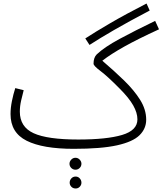

<svg xmlns="http://www.w3.org/2000/svg" viewBox="-20 -827 926 1094"><path d="M490 -571 466 -608Q521 -644 607.5 -694.5Q694 -745 815 -807L833 -767Q713 -704 630 -656Q547 -608 490 -571ZM400 21Q224 21 132 -25Q40 -71 40 -177Q40 -212 48 -251.5Q56 -291 67 -325L115 -313Q108 -287 100.5 -254.5Q93 -222 93 -191Q93 -104 171.5 -68Q250 -32 426 -32Q588 -32 675.5 -58Q763 -84 763 -147Q763 -184 739 -226.5Q715 -269 662 -322Q593 -392 553 -422Q513 -452 513 -464Q513 -499 531 -517Q574 -558 661 -605Q748 -652 864 -708L886 -660Q766 -605 689 -562Q612 -519 563 -481Q631 -423 687.5 -368Q744 -313 778.5 -258Q813 -203 813 -145Q813 -94 775 -56.5Q737 -19 647 1Q557 21 400 21ZM410 140Q396 140 386 130Q376 120 376 106Q376 93 386 82.5Q396 72 410 72Q424 72 434 82.5Q444 93 444 106Q444 120 434 130Q424 140 410 140ZM411 247Q396 247 386.5 237Q377 227 377 214Q377 200 386.5 189.5Q396 179 411 179Q425 179 434.5 189.5Q444 200 444 214Q444 227 434.5 237Q425 247 411 247Z"/></svg>

Font: Noto Sans Arabic UI Lt
Style: Regular
Weight: 300
Designer: Monotype Design Team, Nadine Chahine and Nizar Qandah
Foundry: Monotype Imaging Inc.
Version: Version 2.010; ttfautohint (v1.8.4.7-5d5b)